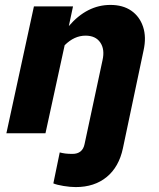

<svg xmlns="http://www.w3.org/2000/svg" viewBox="-20 -542 647 781"><path d="M288 219Q266 219 238.5 214.5Q211 210 197 204L223 78Q234 81 246 82.5Q258 84 275 84Q295 84 307.5 74Q320 64 324 44L397 -297Q407 -341 388 -369Q369 -397 328 -397Q282 -397 243 -358L165 0H6L118 -516H277L260 -436Q334 -522 429 -522Q480 -522 514 -498.5Q548 -475 562 -433Q576 -391 564 -337L480 61Q464 137 414 178Q364 219 288 219Z"/></svg>

Font: Red Hat Text VF
Style: Italic
Weight: 400
Italic angle: -12°
Designer: Pentagram, MCKL
Foundry: Pentagram, MCKL
Version: Version 1.023